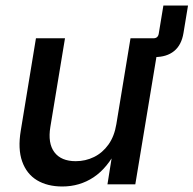

<svg xmlns="http://www.w3.org/2000/svg" viewBox="-20 -676 709 704"><path d="M493.7 -466.8 505.4 -535.6H542.5Q559.1 -535.6 562 -552.2L579.1 -655.8H669.4L652.8 -555.2Q645.5 -510.7 618.4 -488.8Q591.3 -466.8 547.4 -466.8ZM208.5 7.8Q153.8 7.8 115.7 -15.1Q77.6 -38.1 61.3 -84Q44.9 -129.9 56.2 -197.3L111.8 -535.6H218.3L164.6 -210.4Q154.8 -150.9 179.4 -117.9Q204.1 -85 257.8 -85Q293.5 -85 324.7 -100.3Q356 -115.7 377.7 -146Q399.4 -176.3 406.7 -221.2L458.5 -535.6H564.9L476.1 0H374L395 -131.8H410.2Q374 -59.6 323 -25.9Q272 7.8 208.5 7.8Z"/></svg>

Font: Inter 20pt Medium
Style: Italic
Weight: 500
Italic angle: -9.3988°
Version: Version 4.001;git-66647c0bb